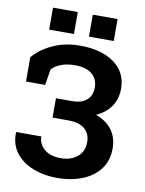

<svg xmlns="http://www.w3.org/2000/svg" viewBox="-98 -967 791 1046"><g transform="rotate(10 298.0 -444.0)"><path d="M289.1 10.3Q217.8 10.3 158 -13.2Q98.1 -36.6 62.5 -82Q26.9 -127.4 28.3 -194.3L29.3 -197.3H168Q168 -155.8 201.2 -127.4Q234.4 -99.1 291 -99.1Q347.7 -99.1 383.5 -128.2Q419.4 -157.2 419.4 -210Q419.4 -256.3 388.7 -282.7Q357.9 -309.1 296.9 -309.1H210.4V-416H296.9Q354 -416 381.3 -441.7Q408.7 -467.3 408.7 -510.3Q408.7 -556.2 376.7 -583.7Q344.7 -611.3 280.8 -611.3Q237.8 -611.3 205.6 -598.9Q173.3 -586.4 154.3 -565.9L139.6 -477.5H33.7V-611.8Q75.2 -660.6 141.8 -690.9Q208.5 -721.2 291 -721.2Q410.6 -721.2 480.7 -669.7Q550.8 -618.2 550.8 -528.3Q550.8 -471.2 521.5 -429.4Q492.2 -387.7 440.9 -365.2Q499.5 -344.2 530.8 -302Q562 -259.8 562 -198.7Q562 -133.8 527.6 -86.9Q493.2 -40 431.6 -14.9Q370.1 10.3 289.1 10.3ZM329.1 -777.8V-899.4H466.3V-777.8ZM108.9 -777.8V-899.4H246.1V-777.8Z"/></g></svg>

Font: Roboto Slab
Style: Bold
Weight: 700
Designer: Google
Version: Version 2.000; ttfautohint (v1.8.1.43-b0c9)